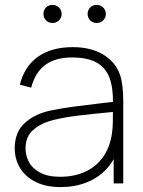

<svg xmlns="http://www.w3.org/2000/svg" viewBox="-20 -747 582 782"><path d="M227 15Q166.5 15 124.2 -6.5Q82 -28 61 -63.8Q40 -99.5 40 -143Q40 -209 81 -246.2Q122 -283.5 187 -297Q233 -306.5 281.2 -312.8Q329.5 -319 408.5 -328.5Q422.5 -330 434.2 -331.2Q446 -332.5 455 -334L440 -324Q441.5 -389 425.8 -430.5Q410 -472 373 -492.5Q336 -513 274 -513Q206 -513 164.8 -482.8Q123.5 -452.5 107 -390L61 -402Q79 -476.5 134.5 -515.8Q190 -555 276 -555Q350 -555 400.2 -524.8Q450.5 -494.5 469 -442Q475.5 -422.5 478.8 -394.5Q482 -366.5 482 -338V0H443V-148L463 -147Q448.5 -96.5 414.8 -59.8Q381 -23 332.8 -4Q284.5 15 227 15ZM225 -27Q283 -27 328 -48Q373 -69 400.8 -109Q428.5 -149 436 -204Q439 -225 439.5 -247Q440 -269 440 -301.5V-310L462 -293L435 -290.5Q359 -283.5 301 -276.5Q243 -269.5 196 -258Q149.5 -246.5 116.8 -219.2Q84 -192 84 -142Q84 -113.5 97.8 -87.2Q111.5 -61 143.2 -44Q175 -27 225 -27ZM194 -653.5Q183.5 -653.5 175 -658.2Q166.5 -663 161.8 -671.5Q157 -680 157 -690Q157 -700.5 161.8 -709Q166.5 -717.5 175 -722.2Q183.5 -727 194 -727Q204 -727 212.5 -722.2Q221 -717.5 226 -709Q231 -700.5 231 -690Q231 -680 226 -671.5Q221 -663 212.5 -658.2Q204 -653.5 194 -653.5ZM374 -653.5Q363.5 -653.5 355 -658.2Q346.5 -663 341.8 -671.5Q337 -680 337 -690Q337 -700.5 341.8 -709Q346.5 -717.5 355 -722.2Q363.5 -727 374 -727Q384 -727 392.5 -722.2Q401 -717.5 406 -709Q411 -700.5 411 -690Q411 -680 406 -671.5Q401 -663 392.5 -658.2Q384 -653.5 374 -653.5Z"/></svg>

Font: Hauora
Style: Regular
Weight: 400
Designer: Wayne Shih
Foundry: WCYS
Version: Version 1.001